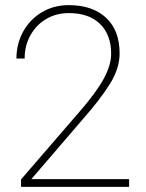

<svg xmlns="http://www.w3.org/2000/svg" viewBox="-20 -728 567 748"><path d="M62 -29 290 -293Q355 -368 384 -421Q413 -474 413 -519Q413 -592 370 -634.5Q327 -677 248 -677Q199 -677 160 -654Q121 -631 98.5 -590.5Q76 -550 76 -500H44Q44 -557 70 -604.5Q96 -652 142.5 -680Q189 -708 248 -708Q340 -708 393 -659Q446 -610 446 -520Q446 -462 408.5 -401.5Q371 -341 303 -264L102 -30H483V0H62Z"/></svg>

Font: Freesentation 1 Thin
Style: Regular
Weight: 250
Designer: glyphs from Roboto by Christian Robertson / Hangul glyphs from Noto Sans CJK(Source Han Sans) by Jang Soo-young and Kang
Foundry: PT&
Version: Version 2.001